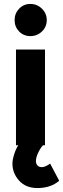

<svg xmlns="http://www.w3.org/2000/svg" viewBox="-20 -736 320 973"><path d="M217 -634Q217 -600 192.5 -576.5Q168 -553 134 -553Q100 -553 77 -576.5Q54 -600 54 -634Q54 -668 77 -692Q100 -716 134 -716Q168 -716 192.5 -692Q217 -668 217 -634ZM208 -485V0H198Q185 14 173.5 38Q162 62 162 81Q162 93 169.5 102Q177 111 193 111Q200 111 211 106.5Q222 102 234 93L280 180Q258 199 230 208Q202 217 170 217Q111 217 77 179.5Q43 142 43 93Q43 74 52 45.5Q61 17 73 0H61V-485Z"/></svg>

Font: Palanquin Dark Medium
Style: Regular
Weight: 500
Designer: Pria Ravichandran
Version: Version 1.001